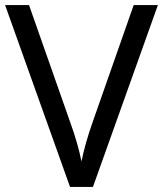

<svg xmlns="http://www.w3.org/2000/svg" viewBox="-20 -734 640 754"><path d="M600 -714 345 0H255L0 -714H94L255 -256Q271 -212 282 -173.5Q293 -135 300 -100Q307 -135 318 -174Q329 -213 345 -258L505 -714Z"/></svg>

Font: Noto Sans Tifinagh APT
Style: Regular
Weight: 400
Designer: JamraPatel
Foundry: JamraPatel LLC
Version: Version 2.006; ttfautohint (v1.8.4.7-5d5b)